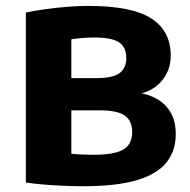

<svg xmlns="http://www.w3.org/2000/svg" viewBox="-20 -623 642 650"><path d="M260.5 7.5Q230 7.5 196 6Q162 4.5 128.5 1.8Q95 -1 67.5 -5V-580.5Q98 -587 134.2 -592Q170.5 -597 208 -600Q245.5 -603 279.5 -603Q425.5 -603 491.8 -560.8Q558 -518.5 558 -434.5Q558 -401.5 544.5 -374.5Q531 -347.5 506.5 -329.2Q482 -311 448.5 -304.5V-309Q485.5 -303.5 514 -286.5Q542.5 -269.5 558.8 -240.2Q575 -211 575 -168.5Q575 -113 544 -73.5Q513 -34 444 -13.2Q375 7.5 260.5 7.5ZM295.5 -99Q345.5 -99 374.2 -107.2Q403 -115.5 415.2 -132.5Q427.5 -149.5 427.5 -175.5Q427.5 -214.5 402 -232Q376.5 -249.5 318 -249.5H205.5V-358.5H305.5Q363 -358.5 385.2 -375.8Q407.5 -393 407.5 -426.5Q407.5 -463.5 383 -479.8Q358.5 -496 299 -496Q280 -496 260.2 -494.5Q240.5 -493 221.5 -490V-102.5Q242 -100.5 259.5 -99.8Q277 -99 295.5 -99Z"/></svg>

Font: Encode Sans SC
Style: Bold
Weight: 700
Version: Version 3.002